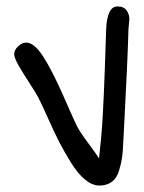

<svg xmlns="http://www.w3.org/2000/svg" viewBox="-20 -564 446 595"><path d="M218 -174Q227 -156 253 -121Q279 -86 287 -73Q295 -144 298.5 -207Q302 -270 305 -355.5Q308 -441 309 -474Q312 -544 344 -544Q364 -544 372.5 -531.5Q381 -519 381 -505Q381 -500 379.5 -488Q378 -476 378 -470Q376 -387 363 -140Q363 -138 362.5 -133Q362 -128 362 -125Q361 -95 358.5 -77Q356 -59 349 -35.5Q342 -12 326.5 -0.5Q311 11 288 11Q266 11 243.5 -7.5Q221 -26 200 -60Q179 -94 163.5 -124Q148 -154 129 -197Q110 -240 102 -255Q94 -272 73 -304Q52 -336 38 -360.5Q24 -385 24 -396Q24 -409 36 -420.5Q48 -432 61 -432Q86 -432 114 -388.5Q142 -345 176.5 -266.5Q211 -188 218 -174Z"/></svg>

Font: Because We Organize
Style: Regular
Weight: 400
Designer: Liz Wetzel, Aaron Williamson, Russ McMullin
Foundry: Red Hat
Version: Version 1.000